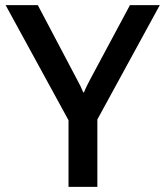

<svg xmlns="http://www.w3.org/2000/svg" viewBox="-20 -731 645 751"><path d="M248 0H360.8V-263.7L605 -710.9H488.3L333.5 -421.9Q326.2 -407.7 319.8 -395.3Q313.5 -382.8 308.6 -369.6H305.7Q300.3 -382.8 294.2 -395.3Q288.1 -407.7 280.3 -421.9L127.9 -710.9H2L248 -260.7Z"/></svg>

Font: Roboto Flex
Style: wght 500 wdth 100 opsz 14.0 GRAD 0.00 slnt 0.00 XTRA 468 XOPQ 96 YOPQ 79 YTLC 514 YTUC 712 YTAS 750 YTDE -203.00 YTFI 738
Weight: 500
Designer: Berlow after Robertson
Foundry: Google
Version: Version 3.100